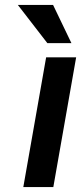

<svg xmlns="http://www.w3.org/2000/svg" viewBox="-20 -754 327 774"><path d="M171 -580 52 -734H194L268 -580ZM74 0 166 -523H287L195 0Z"/></svg>

Font: Tomorrow Medium
Style: Italic
Weight: 500
Italic angle: -10°
Designer: Tony de Marco, Monica Rizzolli
Foundry: Just in Type
Version: Version 2.002